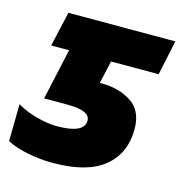

<svg xmlns="http://www.w3.org/2000/svg" viewBox="-95 -634 686 725"><g transform="rotate(15 248.5 -271.5)"><path d="M440 -193Q440 -265 391.5 -296.5Q343 -328 276 -328H268L288 -417H474L503 -553H85L54 -417H124L80 -217H173Q260 -217 260 -178Q260 -128 153 -128Q118 -128 73 -140Q28 -152 -4 -172L-6 -27Q28 -9 77.5 0.5Q127 10 173 10Q308 10 374 -44Q440 -98 440 -193Z"/></g></svg>

Font: Noto Sans Display SemiCondensed Black
Style: Italic
Weight: 900
Width: 4
Designer: Monotype Design team
Foundry: Monotype Imaging Inc.
Version: 1.000